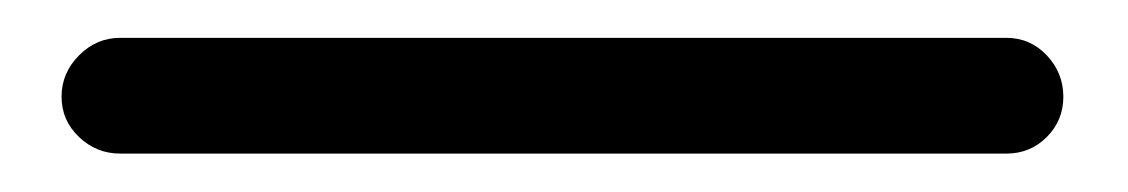

<svg xmlns="http://www.w3.org/2000/svg" viewBox="-20 59 599 102"><path d="M43.9 140.6Q31.2 140.6 22 131.8Q12.7 123 12.7 110.4Q12.7 97.7 22 88.4Q31.2 79.1 43.9 79.1H514.6Q527.3 79.1 536.1 88.4Q544.9 97.7 544.9 110.4Q544.9 123 536.1 131.8Q527.3 140.6 514.6 140.6Z"/></svg>

Font: Gen Jyuu Gothic Regular
Style: Regular
Weight: 400
Designer: [Source Han Sans]
Ryoko NISHIZUKA  (kana & ideographs); Paul D. Hunt (Latin, Greek & Cyrillic); Wenlong ZHANG  (bopomofo
Version: Version 1.002.20150607